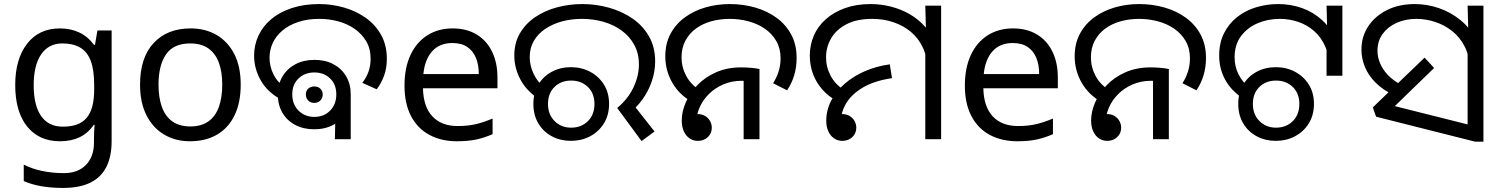

<svg xmlns="http://www.w3.org/2000/svg" viewBox="-20 -686 7391 946"><path d="M275 -546Q328 -546 370.5 -526Q413 -506 443 -465H448L460 -536H530V9Q530 85 504 136.5Q478 188 425 214Q372 240 290 240Q232 240 183.5 231.5Q135 223 97 206V125Q135 145 186 156Q237 167 295 167Q364 167 403.5 126.5Q443 86 443 16V-5Q443 -17 444 -39.5Q445 -62 446 -71H442Q414 -30 372.5 -10Q331 10 276 10Q172 10 113.5 -63Q55 -136 55 -267Q55 -395 113.5 -470.5Q172 -546 275 -546ZM287 -472Q220 -472 183 -418.5Q146 -365 146 -266Q146 -167 182.5 -114.5Q219 -62 289 -62Q330 -62 359 -72.5Q388 -83 407 -105.5Q426 -128 435 -163Q444 -198 444 -246V-267Q444 -340 427.5 -385Q411 -430 376 -451Q341 -472 287 -472Z M1166 -269Q1166 -180 1135.5 -117.5Q1105 -55 1049 -22.5Q993 10 916 10Q845 10 789.5 -22.5Q734 -55 702 -117.5Q670 -180 670 -269Q670 -402 737 -474Q804 -546 919 -546Q992 -546 1047.5 -513.5Q1103 -481 1134.5 -419.5Q1166 -358 1166 -269ZM761 -269Q761 -206 777.5 -159.5Q794 -113 829 -88Q864 -63 918 -63Q972 -63 1007 -88Q1042 -113 1058.5 -159.5Q1075 -206 1075 -269Q1075 -333 1058 -378Q1041 -423 1006.5 -447.5Q972 -472 917 -472Q835 -472 798 -418Q761 -364 761 -269Z M1361 -198Q1297 -233 1264.5 -290.5Q1232 -348 1232 -412Q1232 -465 1254 -511.5Q1276 -558 1317.5 -592.5Q1359 -627 1418.5 -646.5Q1478 -666 1553 -666Q1615 -666 1674.5 -649Q1734 -632 1781.5 -598.5Q1829 -565 1857.5 -514.5Q1886 -464 1886 -396Q1886 -351 1872.5 -313.5Q1859 -276 1836 -246L1765 -278Q1785 -303 1795.5 -332.5Q1806 -362 1806 -396Q1806 -446 1784.5 -482.5Q1763 -519 1727 -544Q1691 -569 1646 -581Q1601 -593 1554 -593Q1494 -593 1448.5 -577.5Q1403 -562 1371.5 -535.5Q1340 -509 1324 -474.5Q1308 -440 1308 -402Q1308 -358 1328 -318.5Q1348 -279 1385 -256L1361 -198ZM1528 -49Q1475 -49 1434.5 -70.5Q1394 -92 1371.5 -130.5Q1349 -169 1349 -220Q1349 -271 1372 -309.5Q1395 -348 1435.5 -369.5Q1476 -391 1530 -391Q1583 -391 1623 -369.5Q1663 -348 1685.5 -310Q1708 -272 1708 -222Q1708 -171 1685.5 -132Q1663 -93 1622.5 -71Q1582 -49 1528 -49ZM1529 -110Q1576 -110 1606.5 -141Q1637 -172 1637 -221Q1637 -270 1606.5 -299.5Q1576 -329 1529 -329Q1482 -329 1451 -299.5Q1420 -270 1420 -221Q1420 -172 1451 -141Q1482 -110 1529 -110ZM1528 -179Q1510 -179 1498.5 -191Q1487 -203 1487 -221Q1487 -238 1498.5 -249Q1510 -260 1528 -260Q1547 -260 1558.5 -249Q1570 -238 1570 -221Q1570 -203 1558.5 -191Q1547 -179 1528 -179ZM1634 -187 1708 -222V0H1630Z M2210 -546Q2279 -546 2328.5 -516Q2378 -486 2404.5 -431.5Q2431 -377 2431 -304V-251H2064Q2066 -160 2110.5 -112.5Q2155 -65 2235 -65Q2286 -65 2325.5 -74.5Q2365 -84 2407 -102V-25Q2366 -7 2326 1.5Q2286 10 2231 10Q2155 10 2096.5 -21Q2038 -52 2005.5 -113.5Q1973 -175 1973 -264Q1973 -352 2002.5 -415Q2032 -478 2085.5 -512Q2139 -546 2210 -546ZM2209 -474Q2146 -474 2109.5 -433.5Q2073 -393 2066 -321H2339Q2339 -367 2325 -401Q2311 -435 2282.5 -454.5Q2254 -474 2209 -474Z M3021 -154Q3074 -198 3101 -255Q3128 -312 3128 -369Q3128 -423 3105 -465Q3082 -507 3043 -535.5Q3004 -564 2953.5 -578.5Q2903 -593 2847 -593Q2795 -593 2749 -580.5Q2703 -568 2667 -544Q2631 -520 2610.5 -485Q2590 -450 2590 -405Q2590 -362 2609.5 -321.5Q2629 -281 2663 -254L2635 -198Q2574 -238 2544 -294.5Q2514 -351 2514 -412Q2514 -475 2542 -522.5Q2570 -570 2617.5 -602Q2665 -634 2725 -650Q2785 -666 2849 -666Q2917 -666 2981 -648Q3045 -630 3096 -595Q3147 -560 3177.5 -507Q3208 -454 3208 -384Q3208 -335 3192 -287Q3176 -239 3146 -197Q3116 -155 3074 -123L3090 -184L3205 -38L3141 9ZM2793 8Q2741 8 2699 -14.5Q2657 -37 2632.5 -78Q2608 -119 2608 -174Q2608 -229 2632.5 -269.5Q2657 -310 2699 -332.5Q2741 -355 2793 -355Q2845 -355 2887.5 -332.5Q2930 -310 2955.5 -269.5Q2981 -229 2981 -174Q2981 -119 2955.5 -78Q2930 -37 2887.5 -14.5Q2845 8 2793 8ZM2794 -57Q2844 -57 2876.5 -89Q2909 -121 2909 -174Q2909 -226 2876.5 -257.5Q2844 -289 2794 -289Q2744 -289 2712 -257.5Q2680 -226 2680 -174Q2680 -122 2712.5 -89.5Q2745 -57 2794 -57Z M3393 -182Q3328 -217 3293 -277.5Q3258 -338 3258 -409Q3258 -472 3284 -520Q3310 -568 3354.5 -600.5Q3399 -633 3456 -649.5Q3513 -666 3576 -666Q3641 -666 3700.5 -649Q3760 -632 3806 -598.5Q3852 -565 3878.5 -515.5Q3905 -466 3905 -401Q3905 -355 3893 -315Q3881 -275 3858 -241L3789 -276Q3806 -302 3816 -333Q3826 -364 3826 -399Q3826 -447 3805 -483.5Q3784 -520 3748.5 -544.5Q3713 -569 3668 -581Q3623 -593 3575 -593Q3527 -593 3484 -581Q3441 -569 3408.5 -545Q3376 -521 3357 -485.5Q3338 -450 3338 -404Q3338 -355 3361 -312Q3384 -269 3427 -243L3393 -182ZM3418 8Q3396 8 3378 -4Q3360 -16 3349.5 -38.5Q3339 -61 3339 -92Q3339 -136 3359 -182Q3379 -228 3416.5 -267Q3454 -306 3508.5 -330Q3563 -354 3632 -354Q3654 -354 3678.5 -352Q3703 -350 3722 -346V0H3644V-310L3689 -283Q3674 -286 3660.5 -287Q3647 -288 3635 -288Q3585 -288 3543.5 -270Q3502 -252 3472.5 -222.5Q3443 -193 3427 -156.5Q3411 -120 3411 -84Q3411 -69 3418 -56.5Q3425 -44 3433 -33L3375 -96Q3377 -106 3383.5 -112Q3390 -118 3399 -121Q3408 -124 3417 -124Q3439 -124 3454.5 -114.5Q3470 -105 3478.5 -89.5Q3487 -74 3487 -57Q3487 -38 3478 -23.5Q3469 -9 3453.5 -0.5Q3438 8 3418 8Z M4108 -186Q4064 -209 4033 -243.5Q4002 -278 3986 -321Q3970 -364 3970 -412Q3970 -465 3990 -511Q4010 -557 4049 -591.5Q4088 -626 4143.5 -646Q4199 -666 4269 -666Q4320 -666 4369.5 -653.5Q4419 -641 4462.5 -616Q4506 -591 4539.5 -552.5Q4573 -514 4592 -463Q4611 -412 4611 -347L4549 -344Q4549 -404 4527.5 -450.5Q4506 -497 4468.5 -528.5Q4431 -560 4382 -576.5Q4333 -593 4278 -593Q4201 -593 4150.5 -566.5Q4100 -540 4075 -497Q4050 -454 4050 -404Q4050 -355 4073 -312Q4096 -269 4139 -243L4108 -186ZM4539 -471 4543 -511 4539 -658H4617V0H4539ZM4130 8Q4108 8 4090 -4Q4072 -16 4061.5 -38.5Q4051 -61 4051 -91Q4051 -143 4075 -189.5Q4099 -236 4142 -273.5Q4185 -311 4242 -335.5Q4299 -360 4364 -369L4375 -301Q4288 -288 4232 -255Q4176 -222 4149.5 -177.5Q4123 -133 4123 -84Q4123 -70 4129.5 -56Q4136 -42 4144 -30L4065 -64Q4065 -93 4083.5 -108.5Q4102 -124 4129 -124Q4151 -124 4166.5 -114.5Q4182 -105 4190.5 -89.5Q4199 -74 4199 -57Q4199 -29 4179.5 -10.5Q4160 8 4130 8Z M4971 -546Q5040 -546 5089.5 -516Q5139 -486 5165.5 -431.5Q5192 -377 5192 -304V-251H4825Q4827 -160 4871.5 -112.5Q4916 -65 4996 -65Q5047 -65 5086.5 -74.5Q5126 -84 5168 -102V-25Q5127 -7 5087 1.5Q5047 10 4992 10Q4916 10 4857.5 -21Q4799 -52 4766.5 -113.5Q4734 -175 4734 -264Q4734 -352 4763.5 -415Q4793 -478 4846.5 -512Q4900 -546 4971 -546ZM4970 -474Q4907 -474 4870.5 -433.5Q4834 -393 4827 -321H5100Q5100 -367 5086 -401Q5072 -435 5043.5 -454.5Q5015 -474 4970 -474Z M5410 -182Q5345 -217 5310 -277.5Q5275 -338 5275 -409Q5275 -472 5301 -520Q5327 -568 5371.5 -600.5Q5416 -633 5473 -649.5Q5530 -666 5593 -666Q5658 -666 5717.5 -649Q5777 -632 5823 -598.5Q5869 -565 5895.5 -515.5Q5922 -466 5922 -401Q5922 -355 5910 -315Q5898 -275 5875 -241L5806 -276Q5823 -302 5833 -333Q5843 -364 5843 -399Q5843 -447 5822 -483.5Q5801 -520 5765.5 -544.5Q5730 -569 5685 -581Q5640 -593 5592 -593Q5544 -593 5501 -581Q5458 -569 5425.5 -545Q5393 -521 5374 -485.5Q5355 -450 5355 -404Q5355 -355 5378 -312Q5401 -269 5444 -243L5410 -182ZM5435 8Q5413 8 5395 -4Q5377 -16 5366.5 -38.5Q5356 -61 5356 -92Q5356 -136 5376 -182Q5396 -228 5433.5 -267Q5471 -306 5525.5 -330Q5580 -354 5649 -354Q5671 -354 5695.5 -352Q5720 -350 5739 -346V0H5661V-310L5706 -283Q5691 -286 5677.5 -287Q5664 -288 5652 -288Q5602 -288 5560.5 -270Q5519 -252 5489.5 -222.5Q5460 -193 5444 -156.5Q5428 -120 5428 -84Q5428 -69 5435 -56.5Q5442 -44 5450 -33L5392 -96Q5394 -106 5400.5 -112Q5407 -118 5416 -121Q5425 -124 5434 -124Q5456 -124 5471.5 -114.5Q5487 -105 5495.5 -89.5Q5504 -74 5504 -57Q5504 -38 5495 -23.5Q5486 -9 5470.5 -0.5Q5455 8 5435 8Z M6108 -198Q6047 -238 6017 -292.5Q5987 -347 5987 -412Q5987 -475 6011 -522.5Q6035 -570 6075.5 -602Q6116 -634 6168.5 -650Q6221 -666 6278 -666Q6339 -666 6394.5 -646.5Q6450 -627 6493.5 -587.5Q6537 -548 6562 -488.5Q6587 -429 6587 -348H6530Q6530 -410 6510 -456Q6490 -502 6455.5 -532.5Q6421 -563 6377 -578Q6333 -593 6285 -593Q6227 -593 6176.5 -571.5Q6126 -550 6094.5 -508Q6063 -466 6063 -404Q6063 -358 6082.5 -319.5Q6102 -281 6136 -254L6108 -198ZM6516 -475 6520 -513 6516 -658H6594V-313H6516ZM6266 8Q6214 8 6172 -14.5Q6130 -37 6105.5 -78Q6081 -119 6081 -174Q6081 -229 6105.5 -269.5Q6130 -310 6172 -332.5Q6214 -355 6266 -355Q6318 -355 6360.5 -332.5Q6403 -310 6428.5 -269.5Q6454 -229 6454 -174Q6454 -119 6428.5 -78Q6403 -37 6360.5 -14.5Q6318 8 6266 8ZM6267 -57Q6317 -57 6349.5 -89Q6382 -121 6382 -174Q6382 -226 6349.5 -257.5Q6317 -289 6267 -289Q6217 -289 6185 -257.5Q6153 -226 6153 -174Q6153 -122 6185.5 -89.5Q6218 -57 6267 -57Z M6848 -217Q6795 -242 6759 -277.5Q6723 -313 6705.5 -355Q6688 -397 6688 -442Q6688 -506 6721.5 -556.5Q6755 -607 6814 -636.5Q6873 -666 6951 -666Q7011 -666 7069.5 -646Q7128 -626 7176.5 -586.5Q7225 -547 7253.5 -487Q7282 -427 7282 -347L7221 -344Q7221 -408 7197.5 -455Q7174 -502 7135.5 -532.5Q7097 -563 7051 -578Q7005 -593 6959 -593Q6905 -593 6861.5 -573.5Q6818 -554 6792.5 -519Q6767 -484 6767 -436Q6767 -387 6797.5 -342Q6828 -297 6889 -265L6848 -217ZM7211 -482 7215 -510 7211 -658H7289V12H7248L6760 -111L6744 -157L6999 -402L7046 -351L6816 -128L6809 -174L7271 -58L7211 -6Z"/></svg>

Font: oriya115
Style: Regular
Weight: 400
Designer: Amélie Bonet and Sol Matas
Foundry: Google LLC
Version: Version 2.003